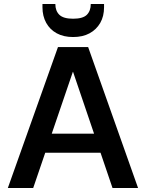

<svg xmlns="http://www.w3.org/2000/svg" viewBox="-20 -934 725 954"><path d="M19 0 268 -700H418L666 0H539L343 -577H342L145 0ZM134 -175 166 -270H511L543 -175ZM343 -750Q296 -750 262 -768.5Q228 -787 209.5 -820.5Q191 -854 191 -898V-914H255Q255 -880 275 -860.5Q295 -841 343 -841Q392 -841 411.5 -860.5Q431 -880 431 -914H497V-898Q497 -853 478 -820Q459 -787 425 -768.5Q391 -750 343 -750Z"/></svg>

Font: DM Sans 28pt SemiBold
Style: Regular
Weight: 600
Version: Version 4.004;gftools[0.9.30]